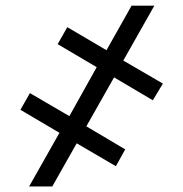

<svg xmlns="http://www.w3.org/2000/svg" viewBox="-20 -676 663 696"><path d="M169.5 0H85.5L195.5 -194.5L54 -278L88.5 -338.5L231.5 -255L330.5 -432.5L189 -516L224 -577.5L366 -494L457 -655.5H539.5L427 -456.5L570.5 -373L534 -312.5L393.5 -395.5L293 -218L434 -134.5L400 -73.5L258 -156.5Z"/></svg>

Font: Roberto Sans Medium
Style: Regular
Weight: 500
Designer: Google (font) & Cristiano Sobral (main changes)
Version: Version 1.000;October 12, 2021;FontCreator 14.0.0.2814 64-bi